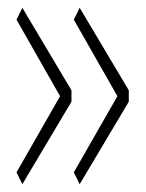

<svg xmlns="http://www.w3.org/2000/svg" viewBox="-20 -515 372 489"><path d="M162 -285V-256L37 -46L22 -76L133 -270L22 -465L37 -495ZM308 -285V-256L183 -46L168 -76L279 -270L168 -465L183 -495Z"/></svg>

Font: Georama SemiCondensed ExtraLight
Style: Regular
Weight: 200
Width: 4
Designer: Jean-Baptiste Levee
Foundry: Production Type
Version: Version 1.000